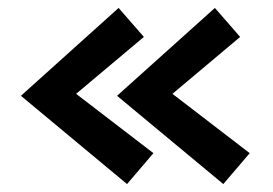

<svg xmlns="http://www.w3.org/2000/svg" viewBox="-20 -490 681 479"><path d="M338.9 -397.9 169.9 -255.9 362.8 -107.9 296.9 -30.8 32.2 -251 275.9 -470.2ZM579.1 -397.9 410.2 -255.9 603 -107.9 537.1 -30.8 272 -251 516.1 -470.2Z"/></svg>

Font: Preahvihear
Style: Regular
Weight: 400
Designer: Danh Hong
Version: Version 8.002; ttfautohint (v1.8.3)